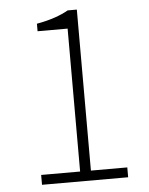

<svg xmlns="http://www.w3.org/2000/svg" viewBox="-52 -771 633 815"><g transform="rotate(-5 264.0 -364.0)"><path d="M94 0V-42H260V-651H132V-683Q176 -691 209.5 -702.5Q243 -714 267 -728H306V-42H461V0Z"/></g></svg>

Font: Noto Sans TC Thin ExtraLight
Style: Regular
Weight: 250
Version: Version 2.004-H2;hotconv 1.0.118;makeotfexe 2.5.65603